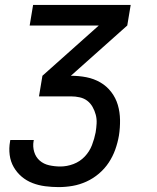

<svg xmlns="http://www.w3.org/2000/svg" viewBox="-20 -540 640 783"><path d="M219 223Q192 223 164.5 219.5Q137 216 112.5 206.5Q88 197 68.5 180.5Q49 164 36 141.5Q23 119 19.5 92Q16 65 21 37L22 31H118L117 35Q113 58 119.5 79.5Q126 101 142 115Q158 129 180.5 134Q203 139 226 139Q253 139 279.5 129Q306 119 325.5 98.5Q345 78 355 52Q365 26 370 0Q373 -18 374 -36.5Q375 -55 370.5 -72Q366 -89 357.5 -104Q349 -119 336 -129Q323 -139 305.5 -143Q288 -147 269 -147H139L153 -231L383 -436H101L115 -520H513L499 -436L269 -231Q302 -231 332.5 -225Q363 -219 389 -204Q415 -189 433.5 -165Q452 -141 460.5 -112Q469 -83 469.5 -51Q470 -19 465 13Q460 42 450 70Q440 98 423.5 123Q407 148 383.5 168Q360 188 332.5 200.5Q305 213 276.5 218Q248 223 219 223Z"/></svg>

Font: Iosevka Md Ex Obl
Style: Regular
Weight: 500
Width: 7
Italic angle: -9°
Monospace: yes
Designer: Belleve Invis
Foundry: Belleve Invis
Version: Version 32.5.0; ttfautohint (v1.8.4)